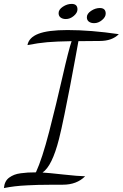

<svg xmlns="http://www.w3.org/2000/svg" viewBox="-20 -871 626 979"><path d="M120.1 -641.1Q127 -679.7 175.8 -698.7Q224.6 -717.8 324.2 -717.8Q441.9 -717.8 585.9 -696.8Q551.3 -662.1 488.8 -662.1Q410.6 -662.1 379.9 -661.1Q379.4 -657.7 364.3 -575.4Q349.1 -493.2 337.4 -431.9Q325.7 -370.6 309.1 -289.3Q292.5 -208 280.8 -162.1Q245.6 -23.9 196.8 8.8Q225.6 10.3 302.5 18.8Q379.4 27.3 414.1 27.8Q371.1 70.8 300.8 70.8Q290.5 70.8 240.5 71Q190.4 71.3 173.6 71.8Q156.7 72.3 119.9 74Q83 75.7 55.4 79.1Q27.8 82.5 0 87.9Q1.5 69.8 8.3 56.4Q15.1 43 27.1 34.4Q39.1 25.9 52.5 20.5Q65.9 15.1 85.4 12.5Q105 9.8 122.1 8.8Q139.2 7.8 163.1 7.8Q194.8 -60.5 231 -200.7Q267.1 -340.8 298.6 -479.2Q330.1 -617.7 345.2 -661.1Q266.6 -659.7 220.9 -655.8Q175.3 -651.9 120.1 -641.1ZM315.9 -773.9Q299.8 -773.9 289.3 -781.5Q278.8 -789.1 278.8 -804.2Q278.8 -822.3 300.5 -836.7Q322.3 -851.1 345.2 -851.1Q375 -851.1 375 -823.2Q375 -805.7 356.2 -789.8Q337.4 -773.9 315.9 -773.9ZM460 -752.9Q443.8 -752.9 433.3 -760.5Q422.9 -768.1 422.9 -783.2Q422.9 -801.3 444.6 -815.7Q466.3 -830.1 488.8 -830.1Q519 -830.1 519 -801.8Q519 -784.2 500.2 -768.6Q481.4 -752.9 460 -752.9Z"/></svg>

Font: Dancing Script OT
Style: Regular
Weight: 400
Foundry: Pablo Impallari. www.impallari.com
Version: Version 1.000